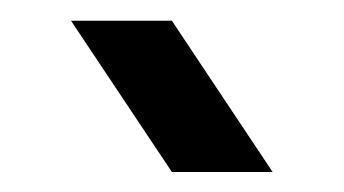

<svg xmlns="http://www.w3.org/2000/svg" viewBox="-20 -899 333 186"><path d="M48.8 -878.9H146.5L244.1 -732.4H146.5Z"/></svg>

Font: BabelStone Runic Norn
Style: Regular
Weight: 400
Designer: Andrew West
Foundry: BabelStone
Version: Version 3.002 March 14, 2022